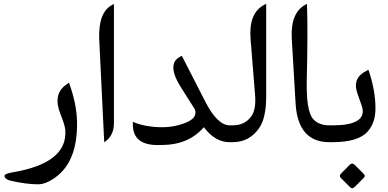

<svg xmlns="http://www.w3.org/2000/svg" viewBox="-20 -756 2064 1021"><path d="M35.2 204.6Q7.3 197.8 3.9 181.2Q1 168.5 43 161.1Q340.8 112.3 327.1 -64.5Q325.2 -91.3 301.8 -148.4Q260.7 -251.5 326.7 -301.8L346.7 -316.9Q388.7 -201.7 389.6 -105Q392.6 100.6 276.4 186Q224.6 224.1 182.6 224.1Q118.2 224.1 35.2 204.6Z M576.7 -730 585.9 -734.4V-100.6Q585.9 -33.2 534.2 0.5L507.8 -543.5Q501 -690.4 576.7 -730Z M1202.1 -89.4Q1202.1 -89.4 1210 -89.4Q1227.1 -89.4 1227.1 -47.9V-44.9Q1227.1 0 1210 0H1199.7Q1124 0 1064 -79.6Q983.4 13.7 842.8 15.1Q814.5 15.6 805.7 15.1Q686.5 9.8 686.5 -93.3V-107.9Q749 -81.5 831.1 -79.6Q909.2 -77.6 975.6 -106.9Q1026.9 -129.9 1018.1 -168.5Q1017.1 -173.8 1012.7 -180.2L944.3 -288.1Q863.3 -415 936.5 -453.6L946.8 -459.5L1071.8 -215.3Q1136.2 -89.4 1202.1 -89.4Z M1217.3 0Q1217.3 0 1205.1 0Q1168.5 0 1168.5 -44.9V-47.9Q1168.5 -89.4 1205.1 -89.4H1216.8Q1281.2 -89.4 1315.9 -136.7Q1342.8 -173.3 1336.4 -251L1312.5 -547.9Q1301.3 -688.5 1387.2 -731.4L1395.5 -735.8V-244.1Q1395.5 -128.9 1358.4 -75.2Q1306.2 0 1217.3 0Z M1731.4 0Q1564 0 1551.8 -206.5L1531.7 -547.9Q1523.4 -687.5 1604 -731L1612.3 -735.4Q1617.7 -602.1 1611.3 -330.1Q1607.9 -169.4 1643.1 -125.5Q1672.4 -89.4 1733.9 -89.4H1741.7Q1758.8 -89.4 1758.8 -47.9V-44.9Q1758.8 0 1741.7 0Z M1866.7 121.1 1913.8 168.2Q1924.9 179.2 1914.4 189.8L1865.1 239Q1852.9 250.7 1841.3 239L1792.5 190.3Q1780.9 179.2 1794.2 166.5L1839.6 120.5Q1852.9 107.2 1866.7 121.1ZM1748.5 -89.4Q1923.8 -89.4 1907.7 -178.7Q1905.8 -188.5 1898.4 -208.5Q1881.3 -254.9 1877 -271Q1856.4 -345.2 1931.6 -380.9L1939.5 -384.8Q1977.1 -272.9 1976.6 -179.2Q1976.6 -104 1936 -57.6Q1886.2 0 1749 0H1736.8Q1700.2 0 1700.2 -44.9V-47.9Q1700.2 -89.4 1736.8 -89.4Z"/></svg>

Font: Gandom FD-WOL
Style: FD-WOL
Weight: 400
Foundry: DejaVu fonts team - Redesigned by Saber Rastikerdar - Based on Samim Font
Version: Version 0.6